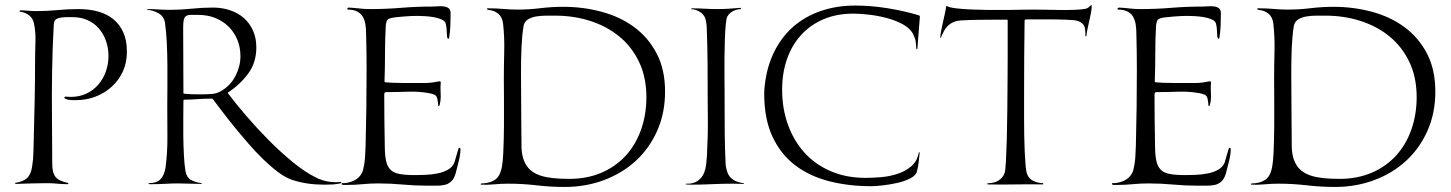

<svg xmlns="http://www.w3.org/2000/svg" viewBox="-20 -730 5750 761"><path d="M124 -686Q166 -686 207.5 -690Q249 -694 291 -694Q333 -694 368 -684.5Q403 -675 428.5 -654.5Q454 -634 468.5 -602Q483 -570 483 -525Q483 -482 467 -447Q451 -412 423 -386.5Q395 -361 358.5 -347Q322 -333 280 -333Q277 -333 270 -333Q263 -333 255.5 -334Q248 -335 242.5 -337Q237 -339 235 -342V-344L238 -347L261 -346Q295 -346 322.5 -359Q350 -372 369.5 -394.5Q389 -417 399.5 -446.5Q410 -476 410 -508Q410 -540 400 -568Q390 -596 372 -617Q354 -638 327.5 -650Q301 -662 268 -662Q256 -662 244 -662Q232 -662 220 -660Q205 -657 199.5 -651.5Q194 -646 193 -630Q188 -539 186.5 -447.5Q185 -356 186 -265L187 -83Q187 -64 190 -51Q193 -38 200 -29Q207 -20 219 -14.5Q231 -9 249 -5L251 -3V-2Q251 0 249 0Q228 0 207.5 -2Q187 -4 166 -4Q134 -4 103.5 -3Q73 -2 42 -1L40 -3V-5Q71 -10 86.5 -23.5Q102 -37 107 -68Q112 -97 112.5 -128Q113 -159 114 -188Q116 -263 117.5 -336.5Q119 -410 119 -485Q119 -521 120.5 -563Q122 -605 114 -640Q109 -660 93 -671Q77 -682 58 -684L57 -686L60 -689Q76 -689 92 -687.5Q108 -686 124 -686Z M708 -359Q724 -357 741 -356.5Q758 -356 774 -356Q797 -356 819 -357.5Q841 -359 861 -372Q895 -393 914 -430.5Q933 -468 933 -507Q933 -543 920.5 -573Q908 -603 885.5 -625Q863 -647 832.5 -659Q802 -671 766 -671Q748 -671 736 -671Q724 -671 717.5 -666.5Q711 -662 708.5 -651.5Q706 -641 706 -621Q706 -555 706.5 -490.5Q707 -426 707 -360ZM653 -691Q697 -691 739 -695.5Q781 -700 824 -700Q860 -700 891.5 -689.5Q923 -679 946 -659Q969 -639 982.5 -609.5Q996 -580 996 -542Q996 -482 963.5 -438Q931 -394 883 -363V-361Q913 -321 955.5 -271.5Q998 -222 1045 -174.5Q1092 -127 1141 -87Q1190 -47 1233 -26Q1255 -15 1280 -10.5Q1305 -6 1330 -9L1333 -6H1334L1332 -4Q1316 0 1300 1Q1284 2 1267 2Q1232 2 1200 -2.5Q1168 -7 1135 -18Q1110 -27 1081.5 -48.5Q1053 -70 1023.5 -98.5Q994 -127 965 -160.5Q936 -194 909.5 -226.5Q883 -259 860.5 -288.5Q838 -318 823 -338L821 -339H814Q788 -339 762 -337Q736 -335 710 -335L707 -332Q707 -305 706.5 -267Q706 -229 706.5 -189.5Q707 -150 709 -113.5Q711 -77 715 -52Q720 -26 737.5 -16.5Q755 -7 779 -4L780 -3L778 -1Q755 -1 732.5 -2Q710 -3 687 -3Q661 -3 635 -1.5Q609 0 583 0Q580 0 575 0Q570 0 568 -2L570 -4Q601 -4 616 -19.5Q631 -35 636 -65Q644 -125 643.5 -187.5Q643 -250 643 -310Q643 -346 643.5 -389Q644 -432 643.5 -476Q643 -520 641 -562.5Q639 -605 634 -639Q630 -665 609 -677Q588 -689 565 -691L563 -693L564 -694Q587 -694 609 -692.5Q631 -691 653 -691Z M1446 -694Q1509 -694 1570 -699Q1631 -704 1694 -704Q1703 -704 1715.5 -705Q1728 -706 1739.5 -704.5Q1751 -703 1758.5 -697Q1766 -691 1766 -678Q1766 -653 1765 -628Q1764 -603 1760 -579L1757 -576L1755 -577L1752 -583Q1751 -596 1750.5 -609Q1750 -622 1747 -635Q1745 -646 1731 -652.5Q1717 -659 1699 -662Q1681 -665 1663 -666Q1645 -667 1635 -667Q1626 -667 1610.5 -666.5Q1595 -666 1579 -664.5Q1563 -663 1548 -661.5Q1533 -660 1525 -657Q1515 -654 1512.5 -645.5Q1510 -637 1509 -628Q1506 -573 1506 -518Q1506 -463 1504 -407L1506 -404Q1513 -403 1535 -402Q1557 -401 1582.5 -401Q1608 -401 1631.5 -401Q1655 -401 1665 -401Q1679 -401 1694 -403Q1709 -405 1723 -408L1727 -405Q1725 -385 1726.5 -360.5Q1728 -336 1723 -316Q1723 -314 1721.5 -312.5Q1720 -311 1721 -309L1717 -310Q1717 -312 1716 -322Q1715 -332 1714 -335Q1712 -350 1702 -354.5Q1692 -359 1679 -361Q1640 -368 1596.5 -366.5Q1553 -365 1513 -365Q1511 -365 1509.5 -364.5Q1508 -364 1506 -364L1505 -363Q1505 -362 1504 -360.5Q1503 -359 1503 -357Q1503 -307 1503.5 -257.5Q1504 -208 1505 -158Q1505 -120 1509.5 -96Q1514 -72 1526.5 -58.5Q1539 -45 1563 -40.5Q1587 -36 1626 -36Q1643 -36 1666.5 -37Q1690 -38 1713.5 -42.5Q1737 -47 1755.5 -57.5Q1774 -68 1781 -86Q1782 -89 1784.5 -98Q1787 -107 1790 -117Q1793 -127 1795.5 -135.5Q1798 -144 1799 -144H1804Q1804 -142 1804.5 -141Q1805 -140 1805 -138Q1805 -117 1798 -90Q1791 -63 1786 -43Q1780 -22 1769 -11.5Q1758 -1 1743.5 2.5Q1729 6 1711.5 6Q1694 6 1676 6Q1626 6 1577 1.5Q1528 -3 1479 -3Q1447 -3 1416.5 0Q1386 3 1354 3H1339L1334 0V-1Q1334 -2 1334.5 -2.5Q1335 -3 1335 -4Q1353 -3 1374 -10.5Q1395 -18 1406 -32Q1416 -43 1419.5 -58.5Q1423 -74 1425 -88Q1427 -104 1427.5 -119.5Q1428 -135 1429 -151Q1431 -227 1432 -302.5Q1433 -378 1433 -453Q1433 -490 1432.5 -526Q1432 -562 1431 -598Q1431 -618 1428 -635Q1425 -652 1417.5 -664.5Q1410 -677 1395.5 -684.5Q1381 -692 1358 -692L1356 -695V-696L1361 -700Q1382 -699 1403.5 -696.5Q1425 -694 1446 -694Z M2213 -703Q2291 -703 2364 -683.5Q2437 -664 2493 -623Q2549 -582 2582.5 -518.5Q2616 -455 2616 -367Q2616 -282 2585 -212Q2554 -142 2500 -92.5Q2446 -43 2373.5 -16Q2301 11 2219 11Q2162 11 2106.5 4.5Q2051 -2 1994 -2Q1967 -2 1940.5 0.5Q1914 3 1887 2Q1886 2 1886 1Q1885 1 1885 0L1888 -3Q1917 -3 1938 -15Q1959 -27 1967 -58Q1973 -82 1975 -130Q1977 -178 1977.5 -231.5Q1978 -285 1977.5 -335.5Q1977 -386 1977 -415Q1977 -469 1978.5 -525.5Q1980 -582 1974 -636Q1971 -662 1955 -675.5Q1939 -689 1914 -691L1910 -694Q1911 -695 1910.5 -695.5Q1910 -696 1909 -695L1911 -697H1920Q1948 -697 1975.5 -694.5Q2003 -692 2031 -692Q2076 -692 2121.5 -697.5Q2167 -703 2213 -703ZM2180 -668Q2167 -668 2146.5 -668Q2126 -668 2106.5 -665Q2087 -662 2072.5 -653Q2058 -644 2055 -626Q2049 -589 2047 -542.5Q2045 -496 2045 -447Q2045 -398 2045.5 -351Q2046 -304 2046 -265Q2046 -196 2047 -148Q2048 -100 2069 -71Q2087 -45 2125.5 -33Q2164 -21 2236 -21Q2307 -21 2364 -45.5Q2421 -70 2460.5 -113.5Q2500 -157 2521 -216.5Q2542 -276 2542 -345Q2542 -424 2513 -484.5Q2484 -545 2434.5 -585.5Q2385 -626 2319.5 -647Q2254 -668 2180 -668Z M2824 -694Q2847 -694 2869.5 -695.5Q2892 -697 2915 -699L2917 -696L2916 -694Q2899 -693 2884.5 -685.5Q2870 -678 2862 -663Q2859 -657 2856.5 -632Q2854 -607 2853 -573Q2852 -539 2851.5 -499.5Q2851 -460 2851.5 -424.5Q2852 -389 2852 -361.5Q2852 -334 2852 -323Q2852 -262 2852.5 -201.5Q2853 -141 2856 -81Q2857 -64 2863.5 -46Q2870 -28 2886 -18Q2891 -14 2898 -11.5Q2905 -9 2911 -7Q2913 -6 2921 -5Q2929 -4 2929 -2L2928 -1Q2917 -1 2906.5 -1.5Q2896 -2 2885 -2Q2843 -2 2801 0Q2759 2 2717 2Q2712 2 2707.5 1.5Q2703 1 2698 1L2699 -2Q2728 0 2748 -15Q2768 -30 2775 -58Q2780 -77 2782 -113Q2784 -149 2785 -189Q2786 -229 2785.5 -266.5Q2785 -304 2785 -327Q2785 -402 2784.5 -476Q2784 -550 2781 -625Q2780 -640 2776.5 -653.5Q2773 -667 2761 -678Q2754 -684 2742 -689Q2730 -694 2721 -693Q2720 -694 2720 -695Q2720 -697 2723 -697Q2749 -697 2773.5 -695.5Q2798 -694 2824 -694Z M3363 -676Q3296 -676 3243.5 -653.5Q3191 -631 3154.5 -590.5Q3118 -550 3099 -495Q3080 -440 3080 -375Q3080 -300 3103 -236Q3126 -172 3168.5 -125Q3211 -78 3272.5 -51.5Q3334 -25 3411 -25Q3440 -25 3474 -28Q3508 -31 3539 -41.5Q3570 -52 3593 -72Q3616 -92 3622 -127H3623Q3625 -127 3624.5 -126Q3624 -125 3625 -123Q3623 -105 3621 -86Q3619 -67 3614 -50Q3610 -34 3587 -22.5Q3564 -11 3534.5 -4.5Q3505 2 3476.5 5Q3448 8 3433 8Q3343 8 3265.5 -12Q3188 -32 3131 -75.5Q3074 -119 3041.5 -189Q3009 -259 3009 -358Q3009 -366 3009.5 -374Q3010 -382 3011 -390Q3019 -465 3048.5 -524.5Q3078 -584 3124.5 -624.5Q3171 -665 3233.5 -686.5Q3296 -708 3369 -708Q3432 -708 3497.5 -697.5Q3563 -687 3623 -669L3626 -665V-664L3616 -536Q3616 -535 3613 -535L3612 -537Q3610 -554 3609.5 -564Q3609 -574 3601 -591Q3590 -616 3560.5 -632.5Q3531 -649 3495 -658.5Q3459 -668 3423 -672Q3387 -676 3363 -676Z M4073 -692Q4093 -692 4121.5 -691.5Q4150 -691 4180 -690.5Q4210 -690 4237.5 -691Q4265 -692 4282 -695Q4290 -697 4295 -701Q4300 -705 4305 -710L4307 -709V-704Q4307 -694 4304 -679Q4301 -664 4297.5 -648Q4294 -632 4290.5 -616Q4287 -600 4286 -587Q4285 -586 4283 -586L4282 -588V-596Q4282 -605 4281 -614Q4280 -623 4275 -631Q4268 -640 4258 -644.5Q4248 -649 4237 -650Q4199 -653 4160 -653Q4121 -653 4083 -653H4044L4041 -649Q4040 -577 4039.5 -504.5Q4039 -432 4039 -360Q4039 -346 4039 -319.5Q4039 -293 4039 -261Q4039 -229 4039.5 -194.5Q4040 -160 4041.5 -129Q4043 -98 4045 -74Q4047 -50 4051 -40Q4058 -21 4076.5 -12.5Q4095 -4 4114 -4Q4115 -3 4115 -1L4114 1Q4059 0 4004.5 1Q3950 2 3895 1L3893 -1V-2L3896 -4H3901Q3919 -4 3936.5 -14Q3954 -24 3961 -42Q3965 -51 3967 -88.5Q3969 -126 3970.5 -178.5Q3972 -231 3972.5 -292Q3973 -353 3973.5 -408.5Q3974 -464 3974 -507.5Q3974 -551 3974 -569V-650L3972 -652H3926Q3891 -652 3857 -651.5Q3823 -651 3788 -649Q3741 -646 3720 -604Q3717 -598 3714 -592Q3711 -586 3709 -580H3708H3707V-583Q3707 -591 3710 -606.5Q3713 -622 3717 -640Q3721 -658 3725 -676Q3729 -694 3730 -705Q3731 -705 3731.5 -705.5Q3732 -706 3733 -706Q3744 -700 3769 -697Q3794 -694 3827 -692.5Q3860 -691 3897 -690.5Q3934 -690 3968 -690.5Q4002 -691 4030 -691.5Q4058 -692 4073 -692Z M4499 -694Q4562 -694 4623 -699Q4684 -704 4747 -704Q4756 -704 4768.5 -705Q4781 -706 4792.5 -704.5Q4804 -703 4811.5 -697Q4819 -691 4819 -678Q4819 -653 4818 -628Q4817 -603 4813 -579L4810 -576L4808 -577L4805 -583Q4804 -596 4803.5 -609Q4803 -622 4800 -635Q4798 -646 4784 -652.5Q4770 -659 4752 -662Q4734 -665 4716 -666Q4698 -667 4688 -667Q4679 -667 4663.5 -666.5Q4648 -666 4632 -664.5Q4616 -663 4601 -661.5Q4586 -660 4578 -657Q4568 -654 4565.5 -645.5Q4563 -637 4562 -628Q4559 -573 4559 -518Q4559 -463 4557 -407L4559 -404Q4566 -403 4588 -402Q4610 -401 4635.5 -401Q4661 -401 4684.5 -401Q4708 -401 4718 -401Q4732 -401 4747 -403Q4762 -405 4776 -408L4780 -405Q4778 -385 4779.5 -360.5Q4781 -336 4776 -316Q4776 -314 4774.5 -312.5Q4773 -311 4774 -309L4770 -310Q4770 -312 4769 -322Q4768 -332 4767 -335Q4765 -350 4755 -354.5Q4745 -359 4732 -361Q4693 -368 4649.5 -366.5Q4606 -365 4566 -365Q4564 -365 4562.5 -364.5Q4561 -364 4559 -364L4558 -363Q4558 -362 4557 -360.5Q4556 -359 4556 -357Q4556 -307 4556.5 -257.5Q4557 -208 4558 -158Q4558 -120 4562.5 -96Q4567 -72 4579.5 -58.5Q4592 -45 4616 -40.5Q4640 -36 4679 -36Q4696 -36 4719.5 -37Q4743 -38 4766.5 -42.5Q4790 -47 4808.5 -57.5Q4827 -68 4834 -86Q4835 -89 4837.5 -98Q4840 -107 4843 -117Q4846 -127 4848.5 -135.5Q4851 -144 4852 -144H4857Q4857 -142 4857.5 -141Q4858 -140 4858 -138Q4858 -117 4851 -90Q4844 -63 4839 -43Q4833 -22 4822 -11.5Q4811 -1 4796.5 2.5Q4782 6 4764.5 6Q4747 6 4729 6Q4679 6 4630 1.5Q4581 -3 4532 -3Q4500 -3 4469.5 0Q4439 3 4407 3H4392L4387 0V-1Q4387 -2 4387.5 -2.5Q4388 -3 4388 -4Q4406 -3 4427 -10.5Q4448 -18 4459 -32Q4469 -43 4472.5 -58.5Q4476 -74 4478 -88Q4480 -104 4480.5 -119.5Q4481 -135 4482 -151Q4484 -227 4485 -302.5Q4486 -378 4486 -453Q4486 -490 4485.5 -526Q4485 -562 4484 -598Q4484 -618 4481 -635Q4478 -652 4470.5 -664.5Q4463 -677 4448.5 -684.5Q4434 -692 4411 -692L4409 -695V-696L4414 -700Q4435 -699 4456.5 -696.5Q4478 -694 4499 -694Z M5266 -703Q5344 -703 5417 -683.5Q5490 -664 5546 -623Q5602 -582 5635.5 -518.5Q5669 -455 5669 -367Q5669 -282 5638 -212Q5607 -142 5553 -92.5Q5499 -43 5426.5 -16Q5354 11 5272 11Q5215 11 5159.5 4.5Q5104 -2 5047 -2Q5020 -2 4993.5 0.5Q4967 3 4940 2Q4939 2 4939 1Q4938 1 4938 0L4941 -3Q4970 -3 4991 -15Q5012 -27 5020 -58Q5026 -82 5028 -130Q5030 -178 5030.5 -231.5Q5031 -285 5030.5 -335.5Q5030 -386 5030 -415Q5030 -469 5031.5 -525.5Q5033 -582 5027 -636Q5024 -662 5008 -675.5Q4992 -689 4967 -691L4963 -694Q4964 -695 4963.5 -695.5Q4963 -696 4962 -695L4964 -697H4973Q5001 -697 5028.5 -694.5Q5056 -692 5084 -692Q5129 -692 5174.5 -697.5Q5220 -703 5266 -703ZM5233 -668Q5220 -668 5199.5 -668Q5179 -668 5159.5 -665Q5140 -662 5125.5 -653Q5111 -644 5108 -626Q5102 -589 5100 -542.5Q5098 -496 5098 -447Q5098 -398 5098.5 -351Q5099 -304 5099 -265Q5099 -196 5100 -148Q5101 -100 5122 -71Q5140 -45 5178.5 -33Q5217 -21 5289 -21Q5360 -21 5417 -45.5Q5474 -70 5513.5 -113.5Q5553 -157 5574 -216.5Q5595 -276 5595 -345Q5595 -424 5566 -484.5Q5537 -545 5487.5 -585.5Q5438 -626 5372.5 -647Q5307 -668 5233 -668Z"/></svg>

Font: Cane Nero
Style: Regular
Weight: 400
Version: Version 1.000